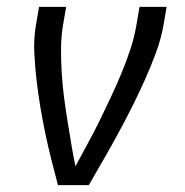

<svg xmlns="http://www.w3.org/2000/svg" viewBox="-20 -540 540 560"><path d="M239 0H149Q139 -38 129.5 -75.5Q120 -113 112 -151.5Q104 -190 97.5 -229Q91 -268 86.5 -307Q82 -346 80 -386.5Q78 -427 85 -468L94 -520H173L164 -468Q158 -432 158 -397Q158 -362 160 -327.5Q162 -293 166.5 -258.5Q171 -224 176.5 -190Q182 -156 187.5 -122.5Q193 -89 200 -55Q218 -89 236.5 -122.5Q255 -156 271.5 -190Q288 -224 304 -258Q320 -292 334.5 -327Q349 -362 360.5 -397Q372 -432 378 -468L387 -520H466L457 -468Q450 -427 435 -386.5Q420 -346 402.5 -307Q385 -268 365.5 -229Q346 -190 325 -151.5Q304 -113 282.5 -75.5Q261 -38 239 0Z"/></svg>

Font: Iosevka Term Curly Oblique
Style: Regular
Weight: 400
Italic angle: -9°
Designer: Belleve Invis
Foundry: Belleve Invis
Version: Version 32.3.0